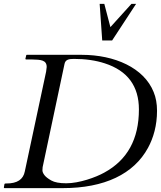

<svg xmlns="http://www.w3.org/2000/svg" viewBox="-20 -971 831 991"><path d="M200 -108 313 -641C317.3 -662.5 333.9 -667 361 -667C421 -667 474.3 -659.3 521 -644C638.3 -606 697 -526.7 697 -406C697 -253.3 637.3 -144.7 518 -80C474.9 -55.9 389.8 -25 322 -25C287.3 -25 261.5 -29.8 244.5 -39.5C227.5 -49.2 215.7 -58.5 209 -67.5C202.3 -76.5 199 -84.7 199 -92C199 -99.3 199.3 -104.7 200 -108ZM221 -625C220.3 -616.3 219.3 -608.3 218 -601L108 -86C100 -44.7 68.7 -24 14 -24C8 -24.7 4.3 -23.7 3 -21C3 -21 0 -4 0 -4C0 -1.3 1 0 3 0H304C519.3 0 670.7 -72.8 744 -208C772.2 -259.7 790.5 -324 790.5 -399.2C790.5 -435.6 784.7 -467.8 773 -496C723.1 -620.7 572 -688 402 -688H120C119.4 -688.1 118.9 -688.2 118.5 -688.2C116.2 -688.2 115 -686.8 115 -684L111 -667C111.7 -665 113 -664 115 -664H146C190.1 -662.9 221 -661.8 221 -625ZM658.4 -951 549.8 -831 518.4 -951H494.4L507.6 -762H558.6L682.4 -951Z"/></svg>

Font: fbb
Style: Italic
Weight: 400
Italic angle: -12°
Designer: David J. Perry, Michael Sharpe
Version: Version 0.991